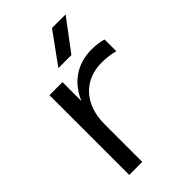

<svg xmlns="http://www.w3.org/2000/svg" viewBox="-237 -875 958 958"><g transform="rotate(-45 242.0 -395.5)"><path d="M472 -565C452 -572 420 -576 391 -576C285 -576 210 -518 173 -429V-563H81V0H173V-267C173 -408 258 -494 379 -494C410 -494 447 -490 472 -482ZM208 -627H300L423 -791H327Z"/></g></svg>

Font: Bounded Light
Style: Regular
Weight: 300
Designer: Vlad Churkin
Version: Version 3.0